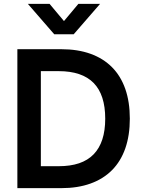

<svg xmlns="http://www.w3.org/2000/svg" viewBox="-20 -975 741 995"><path d="M124.3 -955H236.8L311.5 -865.8L386.2 -955H498.7L362 -797.5H261ZM297.7 0Q382.8 0 449 -23.8Q515.2 -47.6 560.6 -93.4Q606 -139.2 629.4 -206.3Q652.8 -273.4 652.8 -360Q652.8 -446.6 629.4 -513.7Q606 -580.8 560.6 -626.6Q515.2 -672.4 449 -696.2Q382.8 -720 297.7 -720H70V0ZM191.7 -606.3H284.3Q405 -606.3 465.2 -545.1Q525.3 -483.8 525.3 -360Q525.3 -298.5 510.2 -252.2Q495.1 -206 465 -175.1Q435 -144.2 389.8 -128.9Q344.5 -113.7 284.3 -113.7H191.7Z"/></svg>

Font: Vela Sans GX ExtLt
Style: Regular
Weight: 200
Designer: Principal design: Mikhail Sharanda - project Manrope.
Design modification: Ravid Balaliev
Foundry: Mikhail Sharanda
Version: Version 1.001